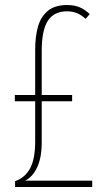

<svg xmlns="http://www.w3.org/2000/svg" viewBox="-20 -744 426 764"><path d="M247 -724Q276 -724 297 -715Q318 -706 337 -688L321 -669Q299 -688 281.5 -693.5Q264 -699 247 -699Q195 -699 170.5 -661.5Q146 -624 146 -541V-366H267V-341H146V-177Q146 -117 128 -78.5Q110 -40 80 -25H347V0H40V-23Q80 -37 100 -74.5Q120 -112 120 -182V-341H39V-366H120V-548Q120 -598 131 -637.5Q142 -677 170 -700.5Q198 -724 247 -724Z"/></svg>

Font: Noto Sans ExtraCondensed Thin
Style: Regular
Weight: 100
Width: 2
Designer: Monotype Design Team
Foundry: Monotype Imaging Inc.
Version: Version 2.013; ttfautohint (v1.8.4.7-5d5b)